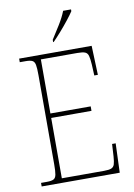

<svg xmlns="http://www.w3.org/2000/svg" viewBox="-100 -994 735 1056"><g transform="rotate(-10 267.5 -465.5)"><path d="M45 0V-20H78Q103 -20 115 -26Q127 -32 130.5 -51Q134 -70 134 -108V-606Q134 -645 130.5 -663.5Q127 -682 115 -688Q103 -694 78 -694H45V-714H450L456 -551H436L433 -613Q431 -645 426.5 -661.5Q422 -678 408.5 -683.5Q395 -689 366 -689H162V-387H387V-362H162V-25H398Q426 -25 439 -30.5Q452 -36 456.5 -50.5Q461 -65 463 -94L467 -163H487L481 0ZM245 -784Q267 -818 291.5 -857.5Q316 -897 329 -931H373V-921Q362 -904 340 -876Q318 -848 293 -819.5Q268 -791 248 -771H245Z"/></g></svg>

Font: Noto Serif Lao SemiCondensed Thin
Style: Regular
Weight: 100
Width: 4
Designer: Monotype Design Team
Foundry: Monotype Imaging Inc.
Version: Version 2.003; ttfautohint (v1.8.4.7-5d5b)